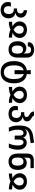

<svg xmlns="http://www.w3.org/2000/svg" viewBox="2374 -3184 1060 5847"><g transform="rotate(90 2903.5 -260.0)"><path d="M285 250C440 250 537 154 537 10C537 -119 462 -185 377 -199V-203C462 -222 517 -281 517 -369C517 -470 427 -552 291 -552V-453C354 -453 390 -407 390 -352C390 -302 360 -249 280 -249H238V-150H278C361 -150 407 -88 407 2C407 86 370 151 286 151C205 151 167 85 167 17C167 -8 173 -41 179 -62H57C48 -38 40 -5 40 32C40 155 135 250 285 250Z M642 0C739 0 815 -19 883 -50C951 -19 1027 0 1125 0V-99C1078 -99 1041 -102 985 -111V-114C1086 -162 1135 -250 1135 -333C1135 -442 1052 -552 884 -552C715 -552 632 -442 632 -333C632 -250 681 -162 781 -114V-111C726 -102 688 -99 642 -99ZM884 -145C809 -183 761 -242 761 -327C761 -397 804 -453 884 -453C963 -453 1006 -397 1006 -327C1006 -242 958 -183 884 -145Z M1487 10C1645 10 1733 -88 1733 -265V-557C1733 -683 1643 -770 1496 -770C1369 -770 1267 -710 1267 -615C1267 -604 1269 -591 1273 -578H1397C1395 -585 1395 -592 1395 -600C1395 -644 1435 -676 1496 -676C1573 -676 1605 -633 1605 -569V-529C1605 -501 1609 -474 1612 -455H1607C1576 -500 1529 -531 1449 -531C1321 -531 1235 -439 1235 -265C1235 -88 1333 10 1487 10ZM1487 -89C1401 -89 1365 -156 1365 -262C1365 -365 1407 -431 1483 -431C1582 -431 1612 -367 1612 -267V-249C1612 -152 1575 -89 1487 -89Z M2178 250C2398 250 2517 94 2517 -159C2517 -383 2416 -523 2232 -549C2236 -573 2239 -601 2239 -621V-667H2116V-620C2116 -599 2119 -573 2123 -548C1941 -522 1840 -382 1840 -160C1840 106 1962 250 2178 250ZM2178 151C2045 151 1970 50 1970 -159C1970 -332 2023 -430 2123 -451C2119 -424 2116 -397 2116 -360V-174H2239V-359C2239 -397 2236 -425 2232 -453C2333 -430 2387 -334 2387 -159C2387 50 2313 151 2178 151Z M2627 0C2724 0 2800 -19 2868 -50C2936 -19 3012 0 3110 0V-99C3063 -99 3026 -102 2970 -111V-114C3071 -162 3120 -250 3120 -333C3120 -442 3037 -552 2869 -552C2700 -552 2617 -442 2617 -333C2617 -250 2666 -162 2766 -114V-111C2711 -102 2673 -99 2627 -99ZM2869 -145C2794 -183 2746 -242 2746 -327C2746 -397 2789 -453 2869 -453C2948 -453 2991 -397 2991 -327C2991 -242 2943 -183 2869 -145Z M3450 10C3605 10 3702 -86 3702 -220C3702 -342 3619 -404 3543 -419V-422C3619 -439 3675 -475 3675 -554C3675 -631 3624 -664 3578 -691C3538 -713 3505 -732 3503 -766L3376 -765C3376 -682 3426 -653 3472 -627C3508 -606 3543 -585 3543 -539C3543 -496 3515 -469 3445 -469H3397V-370H3439C3528 -370 3572 -312 3572 -231C3572 -154 3535 -89 3451 -89C3374 -89 3332 -132 3332 -206C3332 -232 3336 -256 3341 -276H3220C3212 -257 3205 -230 3205 -198C3205 -63 3307 10 3450 10Z M3864 0H3991C3949 -90 3930 -171 3930 -273C3930 -390 3965 -446 4028 -446C4084 -446 4109 -396 4109 -321V-178H4230V-321C4230 -399 4258 -446 4311 -446C4379 -446 4410 -377 4410 -274C4410 -173 4391 -90 4349 0H4475C4519 -95 4539 -169 4539 -275C4539 -432 4464 -545 4324 -545C4247 -545 4196 -506 4172 -441H4167C4144 -505 4095 -545 4026 -545C3985 -545 3947 -535 3913 -489H3910C3943 -585 4029 -615 4111 -631C4166 -641 4260 -653 4340 -665L4324 -770C4244 -760 4166 -748 4097 -734C3887 -696 3802 -564 3802 -318V-279C3802 -177 3822 -95 3864 0Z M4903 10C5056 10 5154 -88 5154 -270C5154 -453 5068 -545 4940 -545C4860 -545 4814 -514 4782 -469H4777C4780 -490 4784 -529 4784 -551V-578C4784 -637 4815 -660 4867 -660H5099V-760H4851C4745 -760 4656 -707 4656 -565V-269C4656 -87 4744 10 4903 10ZM4902 -89C4814 -89 4777 -152 4777 -255V-278C4777 -381 4807 -445 4906 -445C4983 -445 5024 -378 5024 -268C5024 -156 4988 -89 4902 -89Z M5264 0C5361 0 5437 -19 5505 -50C5573 -19 5649 0 5747 0V-99C5700 -99 5663 -102 5607 -111V-114C5708 -162 5757 -250 5757 -333C5757 -442 5674 -552 5506 -552C5337 -552 5254 -442 5254 -333C5254 -250 5303 -162 5403 -114V-111C5348 -102 5310 -99 5264 -99ZM5506 -145C5431 -183 5383 -242 5383 -327C5383 -397 5426 -453 5506 -453C5585 -453 5628 -397 5628 -327C5628 -242 5580 -183 5506 -145Z"/></g></svg>

Font: Noto Sans Georgian SemiBold
Style: Regular
Weight: 600
Designer: Monotype Design Team, Akaki Razmadze
Foundry: Google LLC
Version: Version 2.005